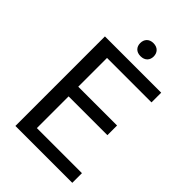

<svg xmlns="http://www.w3.org/2000/svg" viewBox="-255 -978 1078 1078"><g transform="rotate(45 284.0 -438.5)"><path d="M249 -824.7C249 -795.4 267.1 -773.4 302.2 -773.4C337.4 -773.4 356 -795.4 356 -824.7C356 -854 337.4 -877 302.2 -877C267.1 -877 249 -854 249 -824.7ZM484.4 -405.3H176.3V-633.8H529.3V-710.9H82.5V0H534.2V-76.7H176.3V-328.6H484.4Z"/></g></svg>

Font: Roboto
Style: Regular
Weight: 400
Designer: Google
Version: Version 2.137; 2017